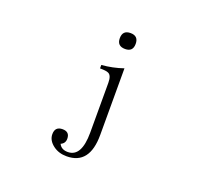

<svg xmlns="http://www.w3.org/2000/svg" viewBox="-143 -939 1286 1205"><g transform="rotate(20 500.0 -336.0)"><path d="M426.3 -517.1Q500 -522.9 570.3 -546.9V-102.1Q570.3 96.2 417 96.2Q364.3 96.2 327.1 68.4Q286.1 37.6 286.1 -3.9Q286.1 -55.2 336.4 -55.2Q384.3 -55.2 384.3 -8.3Q384.3 22.9 355.5 35.2Q371.6 68.4 414.6 68.4Q506.3 68.4 506.3 -94.2V-426.8Q506.3 -476.6 482.4 -486.8Q468.3 -494.1 426.3 -494.1ZM530.8 -768.1Q584 -768.1 584 -714.8Q584 -662.1 532.2 -662.1Q478 -662.1 478 -714.8Q478 -768.1 530.8 -768.1Z"/></g></svg>

Font: I.Ming
Style: Regular
Weight: 400
Designer: Ichiten Fonts Project
Version: Version 5.10 Mar 24, 2018